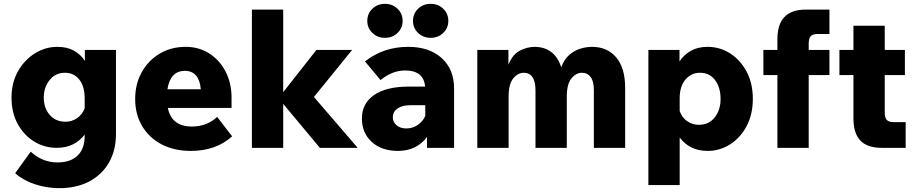

<svg xmlns="http://www.w3.org/2000/svg" viewBox="-20 -770 4774 1000"><path d="M584 -73Q584 14 547 77.5Q510 141 444 175.5Q378 210 290 210Q223 210 161.5 189.5Q100 169 59 132L140 20Q201 76 279 76Q347 76 384 40.5Q421 5 421 -62V-69Q397 -37 360.5 -18.5Q324 0 275 0Q212 0 158.5 -32.5Q105 -65 72.5 -124Q40 -183 40 -261Q40 -339 73.5 -398.5Q107 -458 161.5 -492Q216 -526 279 -526Q329 -526 364.5 -506.5Q400 -487 422 -453V-510H584ZM208 -262Q208 -207 239 -171.5Q270 -136 321 -136Q355 -136 382 -155Q409 -174 421 -206V-258Q421 -320 393 -355.5Q365 -391 318 -391Q269 -391 238.5 -353Q208 -315 208 -262Z M1111 -161 1189 -60Q1105 16 974 16Q887 16 822 -18Q757 -52 720.5 -113Q684 -174 684 -254Q684 -332 718 -393.5Q752 -455 811.5 -490.5Q871 -526 947 -526Q1016 -526 1070 -491.5Q1124 -457 1155 -397Q1186 -337 1186 -261V-208H854Q874 -111 979 -111Q1022 -111 1055 -125Q1088 -139 1111 -161ZM943 -401Q867 -401 852 -305H1026Q1017 -401 943 -401Z M1455 0H1292V-720H1455V-290L1628 -510H1814L1615 -265L1843 0H1646L1455 -229Z M2053 16Q1968 16 1916.5 -30.5Q1865 -77 1865 -153Q1865 -232 1929 -275.5Q1993 -319 2108 -319H2194Q2187 -403 2090 -403Q2023 -403 1962 -353L1881 -450Q1977 -526 2106 -526Q2216 -526 2280.5 -467.5Q2345 -409 2345 -309V0H2204V-57Q2179 -22 2140.5 -3Q2102 16 2053 16ZM2096 -101Q2129 -101 2155.5 -119Q2182 -137 2195 -166V-222H2117Q2075 -222 2050.5 -205Q2026 -188 2026 -159Q2026 -134 2045.5 -117.5Q2065 -101 2096 -101ZM2223 -573Q2184 -573 2157.5 -598.5Q2131 -624 2131 -661Q2131 -699 2157.5 -724.5Q2184 -750 2223 -750Q2262 -750 2288.5 -724.5Q2315 -699 2315 -661Q2315 -624 2288.5 -598.5Q2262 -573 2223 -573ZM1985 -573Q1946 -573 1919.5 -598.5Q1893 -624 1893 -661Q1893 -699 1919.5 -724.5Q1946 -750 1985 -750Q2024 -750 2050.5 -724.5Q2077 -699 2077 -661Q2077 -624 2050.5 -598.5Q2024 -573 1985 -573Z M3236 0H3073V-301Q3073 -346 3056.5 -368.5Q3040 -391 3011 -391Q2980 -391 2956 -361.5Q2932 -332 2932 -266V0H2769V-301Q2769 -346 2753 -368.5Q2737 -391 2708 -391Q2677 -391 2653 -361.5Q2629 -332 2629 -266V0H2466V-510H2628V-433Q2650 -488 2689 -507Q2728 -526 2764 -526Q2815 -526 2850.5 -499.5Q2886 -473 2903 -420Q2919 -462 2946 -485Q2973 -508 3004 -517Q3035 -526 3063 -526Q3143 -526 3189.5 -471Q3236 -416 3236 -312Z M3520 194H3357V-510H3519V-450Q3542 -485 3578.5 -505.5Q3615 -526 3665 -526Q3729 -526 3782.5 -492Q3836 -458 3868.5 -397Q3901 -336 3901 -255Q3901 -174 3868.5 -113Q3836 -52 3782.5 -18Q3729 16 3666 16Q3617 16 3580.5 -2.5Q3544 -21 3520 -54ZM3520 -258V-192Q3531 -159 3558 -139.5Q3585 -120 3620 -120Q3672 -120 3702.5 -158.5Q3733 -197 3733 -255Q3733 -314 3704.5 -352.5Q3676 -391 3626 -391Q3580 -391 3550 -355.5Q3520 -320 3520 -258Z M4192 0H4029V-379H3956V-510H4029V-566Q4029 -720 4176 -720H4300V-593H4238Q4213 -593 4202.5 -581.5Q4192 -570 4192 -541V-510H4300V-379H4192Z M4697 0H4573Q4497 0 4461 -38Q4425 -76 4425 -154V-379H4352V-510H4425V-636H4588V-510H4693V-379H4588V-186Q4588 -157 4598.5 -145.5Q4609 -134 4635 -134H4697Z"/></svg>

Font: Wix Madefor Text ExtraBold
Style: Regular
Weight: 800
Designer: Dalton Maag Ltd
Foundry: Dalton Maag Ltd
Version: Version 3.100